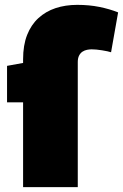

<svg xmlns="http://www.w3.org/2000/svg" viewBox="-20 -770 506 790"><path d="M300 -515V0H75V-349H9V-499L75 -511V-526Q75 -584 91.5 -626Q108 -668 138 -695.5Q168 -723 208.5 -736.5Q249 -750 298 -750Q347 -750 389 -741.5Q431 -733 466 -719L437 -555Q425 -559 400 -563Q375 -567 357 -567Q348 -567 338 -565Q328 -563 319.5 -557.5Q311 -552 305.5 -541.5Q300 -531 300 -515Z"/></svg>

Font: Georama Black
Style: Regular
Weight: 900
Designer: Jean-Baptiste Levee
Foundry: Production Type
Version: Version 1.001